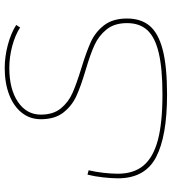

<svg xmlns="http://www.w3.org/2000/svg" viewBox="24 -552 746 835"><g transform="rotate(-90 397.5 -134.0)"><path d="M40 5Q40 -21 44 -58Q48 -95 56 -127L75 -122Q68 -93 64 -58Q60 -23 60 5Q60 74 95.5 116.5Q131 159 206 179Q281 199 404 199Q517 199 585 183Q653 167 684 133.5Q715 100 715 45Q715 -10 687.5 -44Q660 -78 619.5 -96.5Q579 -115 511 -135Q440 -156 397.5 -175.5Q355 -195 326 -232Q297 -269 297 -330Q297 -377 325 -412.5Q353 -448 403.5 -467.5Q454 -487 520 -487Q569 -487 620 -473.5Q671 -460 707 -437L696 -420Q662 -442 614.5 -454.5Q567 -467 520 -467Q428 -467 372.5 -429.5Q317 -392 317 -330Q317 -276 344 -243Q371 -210 410.5 -192.5Q450 -175 518 -154Q590 -132 633 -112.5Q676 -93 705.5 -55Q735 -17 735 45Q735 105 703.5 143Q672 181 599.5 200Q527 219 404 219Q223 219 131.5 171Q40 123 40 5Z"/></g></svg>

Font: Montserrat-Arabic Thin
Style: Regular
Weight: 250
Designer: Mohamed Gaber
Foundry: Kief Type Foundry
Version: Version 5.008